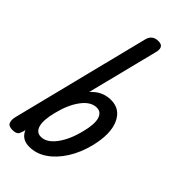

<svg xmlns="http://www.w3.org/2000/svg" viewBox="-241 -832 892 892"><g transform="rotate(45 204.5 -386.0)"><path d="M41 0Q16 0 10 -15.5Q4 -31 10 -54L181 -736Q191 -772 230 -772Q251 -772 257 -759.5Q263 -747 257 -726L86 -46Q82 -26 75 -13Q68 0 41 0ZM153 0Q114 0 95 -25Q76 -50 75.5 -96.5Q75 -143 92 -209Q108 -276 132.5 -323.5Q157 -371 190.5 -397Q224 -423 268 -423Q328 -423 353.5 -366.5Q379 -310 356 -215Q340 -151 309 -102.5Q278 -54 238 -27Q198 0 153 0ZM158 -71Q196 -71 229 -115.5Q262 -160 279 -231Q294 -290 284.5 -320.5Q275 -351 246 -351Q207 -351 174.5 -307.5Q142 -264 125 -194Q110 -134 119 -102.5Q128 -71 158 -71Z"/></g></svg>

Font: Edu TAS Beginner Medium
Style: Regular
Weight: 500
Version: Version 1.003